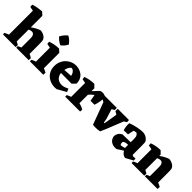

<svg xmlns="http://www.w3.org/2000/svg" viewBox="238 -1983 3220 3220"><g transform="rotate(45 1848.0 -373.0)"><path d="M88 0V-684L207 -737L261 -687V0ZM388 0V-285Q388 -331 370 -355Q352 -379 319 -378Q297 -377 271 -365.5Q245 -354 219 -337.5Q193 -321 169 -303L164 -329Q205 -371 248 -404.5Q291 -438 332.5 -460.5Q374 -483 410 -495Q430 -495 455.5 -488.5Q481 -482 506 -466.5Q531 -451 548 -423Q553 -415 555.5 -401Q558 -387 559.5 -362.5Q561 -338 561 -296V0ZM13 -650 8 -700Q52 -716 103 -725Q154 -734 207 -737L206 -666L130 -629ZM15 0 13 -35Q42 -52 75.5 -64Q109 -76 137 -83L127 0ZM169 0 194 -103Q225 -95 257 -81.5Q289 -68 317 -49L315 0ZM330 0 328 -35Q357 -52 390.5 -64Q424 -76 452 -83L442 0ZM479 0 504 -103Q535 -95 567 -81.5Q599 -68 627 -49L624 0Z M728 0V-446L847 -498L901 -450V0ZM654 0 652 -35Q680 -52 713.5 -64Q747 -76 775 -83L766 0ZM813 0 838 -103Q869 -95 907 -81.5Q945 -68 973 -49L971 0ZM653 -413 648 -461Q692 -478 743 -487.5Q794 -497 847 -498L846 -428L770 -391ZM823 -551Q789 -566 758 -590.5Q727 -615 704 -642Q723 -679 748 -709.5Q773 -740 803 -762Q837 -745 866 -717.5Q895 -690 916 -660Q900 -628 876 -599.5Q852 -571 823 -551Z M1301 12Q1240 21 1185 7Q1130 -7 1087.5 -39.5Q1045 -72 1021 -121.5Q997 -171 997 -234Q997 -293 1017.5 -341.5Q1038 -390 1074 -425.5Q1110 -461 1156 -480.5Q1202 -500 1252 -500Q1290 -500 1328.5 -488Q1367 -476 1399.5 -451Q1432 -426 1451.5 -385Q1471 -344 1470 -287L1314 -273Q1319 -306 1309 -339Q1299 -372 1277 -393.5Q1255 -415 1225 -417Q1202 -402 1187.5 -375Q1173 -348 1166 -316Q1159 -284 1159 -255Q1159 -203 1178 -168Q1197 -133 1230.5 -114.5Q1264 -96 1306 -96Q1338 -96 1368 -106Q1398 -116 1433 -134L1458 -77ZM1412 -229 1113 -231 1101 -303 1387 -321 1470 -287Z M1564 0V-446L1683 -498L1737 -445V0ZM1682 -205 1659 -294 1837 -483Q1871 -497 1908 -491.5Q1945 -486 1969 -466Q1971 -447 1968.5 -419.5Q1966 -392 1961 -361Q1956 -330 1949 -301.5Q1942 -273 1934 -251H1840L1819 -367Q1794 -351 1772 -330Q1750 -309 1728 -279Q1706 -249 1682 -205ZM1489 -413 1484 -461Q1528 -478 1579 -487.5Q1630 -497 1683 -498L1682 -428L1606 -391ZM1491 0 1489 -35Q1518 -52 1551.5 -64Q1585 -76 1613 -83L1603 0ZM1690 0 1715 -97Q1736 -93 1759 -85.5Q1782 -78 1804.5 -69.5Q1827 -61 1846 -49L1844 0Z M2153 3 1984 -455 2164 -479 2243 -226 2257 -150H2271Q2281 -202 2290.5 -258Q2300 -314 2308.5 -370.5Q2317 -427 2323 -479H2510Q2462 -363 2415 -240.5Q2368 -118 2317 -3Q2295 3 2264 6Q2233 9 2203 8Q2173 7 2153 3ZM2119 -325 1945 -424 1946 -479H2163ZM2168 -393 2082 -479H2235L2237 -430Q2221 -419 2204 -410Q2187 -401 2168 -393ZM2431 -325 2257 -424 2258 -479H2475ZM2458 -393 2371 -479H2524L2527 -430Q2511 -419 2494 -410Q2477 -401 2458 -393Z M2930 16Q2910 16 2889.5 5.5Q2869 -5 2851.5 -24.5Q2834 -44 2822 -70L2808 -75V-318Q2808 -365 2794 -387Q2780 -409 2762 -419Q2747 -418 2731.5 -414.5Q2716 -411 2706 -407L2682 -297L2583 -295Q2572 -329 2567 -369Q2562 -409 2566 -446Q2597 -458 2634 -468.5Q2671 -479 2707.5 -486.5Q2744 -494 2775.5 -498Q2807 -502 2827 -502Q2855 -502 2881 -494Q2907 -486 2929.5 -469.5Q2952 -453 2969 -429Q2977 -417 2979 -394Q2981 -371 2981 -327V-122Q2981 -112 2987.5 -105Q2994 -98 3005 -98Q3017 -98 3029 -99Q3041 -100 3057 -101L3063 -57ZM2722 12Q2663 21 2621 3Q2579 -15 2558 -47.5Q2537 -80 2537 -114Q2537 -145 2556 -177.5Q2575 -210 2618 -232L2839 -237L2838 -174L2810 -175Q2792 -175 2773.5 -173Q2755 -171 2740 -166Q2725 -161 2716 -151Q2707 -141 2707 -125Q2707 -114 2711.5 -102Q2716 -90 2725 -82Q2744 -83 2763.5 -88Q2783 -93 2801 -99Q2819 -105 2832 -109L2845 -67Z M3137 0V-446L3256 -498L3310 -444V0ZM3438 0V-285Q3438 -331 3420.5 -355Q3403 -379 3370 -378Q3348 -377 3322 -365.5Q3296 -354 3270 -337.5Q3244 -321 3220 -303L3214 -329Q3256 -371 3299 -404.5Q3342 -438 3383.5 -460.5Q3425 -483 3461 -495Q3480 -495 3505.5 -488.5Q3531 -482 3556.5 -466.5Q3582 -451 3599 -423Q3604 -415 3606.5 -401Q3609 -387 3610 -362.5Q3611 -338 3611 -296V0ZM3062 -413 3057 -461Q3101 -478 3152 -487.5Q3203 -497 3256 -498L3255 -428L3179 -391ZM3065 0 3063 -35Q3091 -52 3124.5 -64Q3158 -76 3186 -83L3177 0ZM3220 0 3245 -103Q3276 -95 3308 -81.5Q3340 -68 3367 -49L3365 0ZM3382 0 3380 -35Q3408 -52 3441.5 -64Q3475 -76 3503 -83L3494 0ZM3521 0 3546 -103Q3578 -95 3616.5 -81.5Q3655 -68 3683 -49L3680 0Z"/></g></svg>

Font: Eczar
Style: Bold
Weight: 700
Designer: Vaibhav Singh
Foundry: Rosetta Type Foundry
Version: Version 2.000